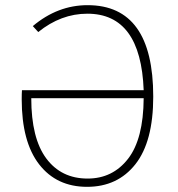

<svg xmlns="http://www.w3.org/2000/svg" viewBox="-20 -713 687 743"><path d="M319 -693Q573 -693 573 -339Q573 -165 504 -77.5Q435 10 317 10Q199 10 131.5 -77Q64 -164 64 -329Q64 -351 65 -364H536Q525 -660 318 -660Q216 -660 128 -589L107 -612Q203 -693 319 -693ZM319 -22Q416 -22 475.5 -98.5Q535 -175 536 -333H101Q101 -178 159 -100Q217 -22 319 -22Z"/></svg>

Font: Fira Sans UltraLight
Style: Regular
Weight: 200
Designer: Carrois Corporate & Edenspiekermann AG
Foundry: Carrois Corporate GbR & Edenspiekermann AG
Version: Version 4.106;PS 004.106;hotconv 1.0.70;makeotf.lib2.5.58329